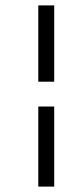

<svg xmlns="http://www.w3.org/2000/svg" viewBox="-20 -699 269 712"><path d="M122 -396V-679H181V-396ZM122 -7V-304H181V-7Z"/></svg>

Font: Junicode Two Beta Condensed
Style: Italic
Weight: 400
Width: 3
Italic angle: -9°
Version: Version 1.053; ttfautohint (v1.8.4)